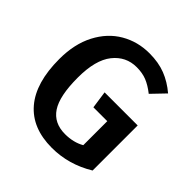

<svg xmlns="http://www.w3.org/2000/svg" viewBox="-190 -854 1018 1018"><g transform="rotate(45 319.0 -345.5)"><path d="M580 -625 509 -551Q472 -580 439.5 -593Q407 -606 364 -606Q284 -606 233 -542Q182 -478 182 -346Q182 -208 222.5 -147Q263 -86 346 -86Q409 -86 456 -113V-293H352L338 -391H586V-53Q474 15 348 15Q200 15 121.5 -77Q43 -169 43 -346Q43 -459 85.5 -540.5Q128 -622 200 -664Q272 -706 360 -706Q428 -706 480.5 -685.5Q533 -665 580 -625Z"/></g></svg>

Font: Fira Sans Medium
Style: Regular
Weight: 500
Designer: bBox Type GmbH & Carrois Corporate GbR & Edenspiekermann AG
Foundry: bBox Type GmbH & Carrois Corporate GbR & Edenspiekermann AG
Version: Version 4.301